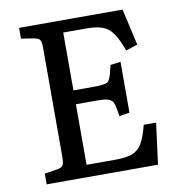

<svg xmlns="http://www.w3.org/2000/svg" viewBox="-79 -773 795 846"><g transform="rotate(-10 318.5 -350.0)"><path d="M62 0V-47.9L120.1 -57.1Q140.1 -60.5 145.5 -71.5Q150.9 -82.5 150.9 -107.9V-596.2Q150.9 -621.1 145 -630.4Q139.2 -639.6 118.2 -643.1L62 -651.9V-700.2H524.9L562 -537.1L509.8 -520Q499 -547.9 490.7 -565.9Q482.4 -584 471.7 -599.1Q460.9 -614.3 450.2 -622.6Q439.5 -630.9 423.8 -636.5Q408.2 -642.1 390.4 -644Q372.6 -646 347.2 -646H250V-387.2H336.9Q392.1 -387.2 404.1 -396.5Q416 -405.8 425.8 -450.2Q428.7 -462.4 430.2 -469.2L476.1 -475.1V-248L430.2 -240.2Q422.4 -290.5 416.5 -302.2Q407.7 -319.3 381.8 -323.2Q367.7 -325.2 336.9 -325.2H250V-54.2H378.9Q429.2 -54.2 455.8 -64.9Q482.4 -75.7 498.3 -102.1Q514.2 -128.4 528.8 -184.1H584L560.1 0Z"/></g></svg>

Font: Literata Book
Style: Regular
Weight: 400
Designer: Latin by Veronika Burian and Jose Scaglione. Greek by Irene Vlachou. Cyrillic by Vera Evstafieva
Foundry: TypeTogether
Version: Version 2.003;PS 002.003;hotconv 1.0.88;makeotf.lib2.5.64775